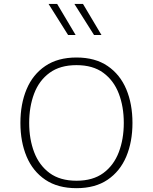

<svg xmlns="http://www.w3.org/2000/svg" viewBox="-20 -958 782 983"><path d="M371.6 -663.6Q467.3 -663.6 531 -620.1Q594.7 -576.7 626.5 -501.2Q658.2 -425.8 658.2 -328.6Q658.2 -231.9 626.5 -156.5Q594.7 -81.1 531 -37.8Q467.3 5.4 371.6 5.4Q275.9 5.4 211.9 -37.8Q147.9 -81.1 116.2 -156.5Q84.5 -231.9 84.5 -328.6Q84.5 -425.8 116.2 -501.2Q147.9 -576.7 211.9 -620.1Q275.9 -663.6 371.6 -663.6ZM371.6 -624.5Q287.6 -624.5 233.9 -585.2Q180.2 -545.9 154.8 -478.8Q129.4 -411.6 129.4 -328.6Q129.4 -245.6 155 -178.5Q180.7 -111.3 234.1 -72Q287.6 -32.7 371.6 -32.7Q455.6 -32.7 509 -72Q562.5 -111.3 588.1 -178.5Q613.8 -245.6 613.8 -328.6Q613.8 -412.1 588.1 -479Q562.5 -545.9 509 -585.2Q455.6 -624.5 371.6 -624.5ZM367.2 -778.8H328.6L228.5 -938H272.5ZM499.5 -778.8H461.4L360.8 -938H404.8Z"/></svg>

Font: Estedad-FD ExtraLight
Style: Regular
Weight: 200
Designer: Amin Abedi
Version: Version 7.3